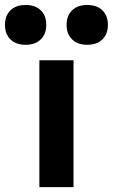

<svg xmlns="http://www.w3.org/2000/svg" viewBox="-85 -767 462 787"><path d="M76.4 0V-520H216.3V0ZM20 -583.4Q-19.3 -583.4 -42 -605.4Q-64.6 -627.3 -64.6 -665.2Q-64.6 -703 -42 -724.8Q-19.3 -746.6 20 -746.6Q59.3 -746.6 82 -724.8Q104.6 -703 104.6 -665.2Q104.6 -627.3 82 -605.4Q59.3 -583.4 20 -583.4ZM272.6 -583.4Q233.3 -583.4 210.7 -605.4Q188 -627.3 188 -665.2Q188 -703 210.7 -724.8Q233.3 -746.6 272.6 -746.6Q312 -746.6 334.6 -724.8Q357.3 -703 357.3 -665.2Q357.3 -627.3 334.6 -605.4Q312 -583.4 272.6 -583.4Z"/></svg>

Font: M PLUS 2 Thin
Style: Regular
Weight: 100
Designer: Coji Morishita
Foundry: UNDERFOREST DESIGN
Version: Version 1.001